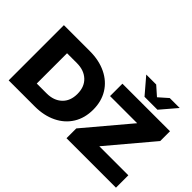

<svg xmlns="http://www.w3.org/2000/svg" viewBox="-138 -1315 1721 1721"><g transform="rotate(45 722.5 -454.5)"><path d="M70 -700H401Q516 -700 605 -657Q694 -614 743 -535Q792 -456 792 -350Q792 -244 743 -165Q694 -86 605 -43Q516 0 401 0H70ZM393 -158Q483 -158 537.5 -209Q592 -260 592 -350Q592 -440 537.5 -491Q483 -542 393 -542H268V-158ZM1430 -157V0H803V-124L1156 -543H812V-700H1415V-576L1062 -157ZM1329 -909 1199 -757H1035L905 -909H1031L1117 -833L1203 -909Z"/></g></svg>

Font: Idrija
Style: Regular
Weight: 800
Designer: Julieta Ulanovsky
Foundry: Julieta Ulanovsky
Version: Version 7.200